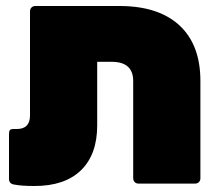

<svg xmlns="http://www.w3.org/2000/svg" viewBox="-20 -612 740 640"><path d="M378 -592Q508 -592 578 -527.5Q648 -463 648 -342V-18Q648 -10 643 -5Q638 0 630 0H442Q434 0 429 -5Q424 -10 424 -18V-342Q424 -406 352 -406H304V-194Q304 -97 250 -44.5Q196 8 95 8Q51 8 26 3Q10 0 10 -16V-164Q10 -175 13 -178.5Q16 -182 26 -182H36Q80 -182 80 -227V-574Q80 -582 85 -587Q90 -592 98 -592Z"/></svg>

Font: LINE Seed Sans TH App Heavy
Style: Regular
Weight: 900
Designer: Dalton Maag Ltd | Thai characters by Cadson Demak Co.,Ltd.
Foundry: Dalton Maag Ltd
Version: Version 1.003